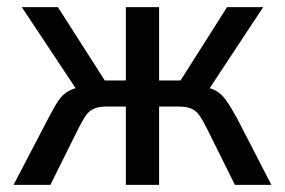

<svg xmlns="http://www.w3.org/2000/svg" viewBox="-20 -517 798 537"><path d="M18 0 115 -186Q131 -217 143 -235Q155 -253 172 -262.5Q189 -272 219 -276L203 -253L41 -497H142L273 -292H332V-497H425V-292H485L615 -497H716L555 -253L539 -276Q568 -272 583.5 -263.5Q599 -255 612 -237Q625 -219 643 -186L739 0H637L559 -157Q548 -179 539 -192.5Q530 -206 516.5 -212.5Q503 -219 479 -219H425V0H332V-219H279Q255 -219 241.5 -212.5Q228 -206 219 -192.5Q210 -179 199 -157L121 0Z"/></svg>

Font: Nunito Sans 7pt Condensed Medium
Style: Regular
Weight: 500
Width: 3
Designer: Vernon Adams
Foundry: Vernon Adams
Version: Version 3.101;gftools[0.9.27]